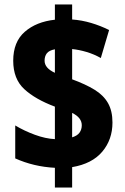

<svg xmlns="http://www.w3.org/2000/svg" viewBox="-20 -872 560 857"><path d="M225 -123Q130 -128 48 -165V-312Q88 -288 135.5 -270.5Q183 -253 225 -251V-396Q137 -429 88 -474.5Q39 -520 39 -601Q39 -685 90.5 -730Q142 -775 225 -784V-852H302V-785Q345 -782 387 -769.5Q429 -757 467 -738L430 -613Q400 -630 366.5 -640Q333 -650 302 -653V-518Q362 -496 402 -471.5Q442 -447 462 -412Q482 -377 482 -325Q482 -249 436.5 -195Q391 -141 302 -126V-35H225ZM225 -652Q199 -647 189 -634Q179 -621 179 -601Q179 -568 225 -547ZM302 -259Q325 -266 335 -280Q345 -294 345 -313Q345 -347 302 -368Z"/></svg>

Font: Noto Sans Kannada UI Condensed Black
Style: Regular
Weight: 900
Width: 3
Designer: Jelle Bosma - Monotype Design Team
Foundry: Monotype Imaging Inc.
Version: Version 2.005; ttfautohint (v1.8.4.7-5d5b)